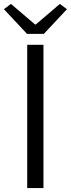

<svg xmlns="http://www.w3.org/2000/svg" viewBox="-37 -961 362 981"><path d="M102 0H185V-732H102ZM101 -788H187L305 -914L269 -941L146 -836H142L19 -941L-17 -914Z"/></svg>

Font: Source Han Sans JP Normal
Style: Regular
Weight: 350
Designer: Ryoko NISHIZUKA 西塚涼子 (kana, bopomofo & ideographs); Paul D. Hunt (Latin, Greek & Cyrillic); Sandoll Communications 산돌커뮤니
Foundry: Adobe
Version: Version 2.002;hotconv 1.0.116;makeotfexe 2.5.65601